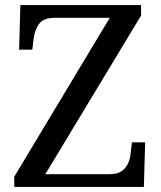

<svg xmlns="http://www.w3.org/2000/svg" viewBox="-20 -734 632 754"><path d="M36 0V-40L411 -664H194Q150 -664 133 -639.5Q116 -615 112 -582L107 -539H55L60 -714H534V-673L158 -50H410Q440 -50 457 -61.5Q474 -73 482.5 -91.5Q491 -110 493 -132L498 -175H550L545 0Z"/></svg>

Font: Noto Serif Thai
Style: Regular
Weight: 400
Designer: Monotype Design Team
Foundry: Monotype Imaging Inc.
Version: Version 2.001